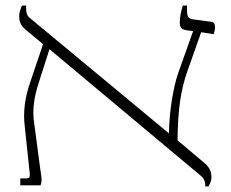

<svg xmlns="http://www.w3.org/2000/svg" viewBox="-20 -667 833 691"><path d="M53 0H126C131 -14 131 -23 125 -58L103 -224C95 -274 104 -322 120 -371L158 -490L702 -35C717 -23 719 -9 719 4H730C735 -4 741 -15 741 -29C741 -47 735 -65 715 -81L619 -162C620 -279 632 -344 652 -404L704 -551L749 -544C752 -554 754 -561 754 -570C754 -582 748 -588 738 -589L677 -597C658 -600 653 -606 653 -632V-647H638C631 -624 627 -605 627 -587C627 -568 633 -561 652 -558L675 -555L622 -406C604 -356 589 -266 588 -187L89 -601C75 -611 74 -625 74 -639V-647H59C54 -634 49 -622 49 -609C49 -596 51 -579 69 -563L135 -508L88 -369C69 -313 63 -263 69 -213L87 -43C88 -29 86 -25 74 -25H53Z"/></svg>

Font: Noto Serif Hebrew SemiCondensed ExtraLight
Style: Regular
Weight: 200
Width: 4
Designer: Monotype Design Team
Foundry: Monotype Imaging Inc.
Version: Version 2.004